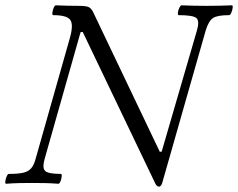

<svg xmlns="http://www.w3.org/2000/svg" viewBox="-27 -688 895 722"><path d="M571 14Q567 14 563 10.5Q559 7 556 0L284 -568L276 -567L141 -91Q131 -56 143 -45Q155 -34 202 -34Q206 -34 205 -24.5Q204 -15 200.5 -6Q197 3 192 3Q167 1 142.5 0.5Q118 0 94 0Q69 0 45 0.5Q21 1 -4 3Q-8 3 -7 -6Q-6 -15 -2 -24.5Q2 -34 6 -34Q41 -34 60.5 -38.5Q80 -43 90.5 -55.5Q101 -68 107 -91L236 -546Q250 -596 237 -613.5Q224 -631 173 -631Q169 -631 170 -640.5Q171 -650 175 -659Q179 -668 183 -668Q205 -667 226.5 -666.5Q248 -666 270 -666Q296 -666 306 -661.5Q316 -657 323 -643L574 -117L581 -118L714 -575Q724 -610 711 -620.5Q698 -631 645 -631Q641 -631 642 -640.5Q643 -650 647.5 -659Q652 -668 656 -668Q679 -667 703 -666.5Q727 -666 750 -666Q774 -666 797.5 -666.5Q821 -667 845 -668Q849 -668 848 -659Q847 -650 843 -640.5Q839 -631 834 -631Q791 -631 774.5 -620.5Q758 -610 747 -575L583 0Q578 14 571 14Z"/></svg>

Font: Junicode VF
Style: Italic
Weight: 400
Italic angle: -11°
Designer: Peter S. Baker
Version: Version 2.209